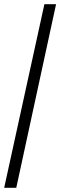

<svg xmlns="http://www.w3.org/2000/svg" viewBox="-20 -780 289 921"><path d="M0 121H58L249 -760H193Z"/></svg>

Font: Noto Serif Bengali Condensed SemiBold
Style: Regular
Weight: 600
Width: 3
Designer: Juan Bruce, Universal Thirst, Indian Type Foundry and the Monotype Design Team.
Foundry: Monotype Imaging Inc.
Version: Version 2.003